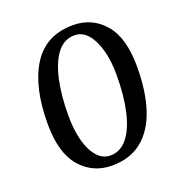

<svg xmlns="http://www.w3.org/2000/svg" viewBox="-122 -758 832 878"><g transform="rotate(-20 294.5 -319.5)"><path d="M277 13Q184 13 124 -56Q64 -125 64 -266Q64 -446 129 -549Q194 -652 327 -652Q419 -652 478.5 -583.5Q538 -515 538 -374Q538 -254 509.5 -167.5Q481 -81 423 -34Q365 13 277 13ZM285 -33Q335 -33 369 -76Q403 -119 420 -195Q437 -271 437 -371Q437 -440 422 -493Q407 -546 380.5 -576Q354 -606 317 -606Q267 -606 233.5 -563.5Q200 -521 183 -445Q166 -369 166 -269Q166 -200 180.5 -146.5Q195 -93 222 -63Q249 -33 285 -33Z"/></g></svg>

Font: BriemHand
Style: Regular
Weight: 400
Designer: Gunnlaugur SE Briem, Eben Sorkin
Foundry: Sorkin Type
Version: Version 1.001; ttfautohint (v1.8.4.7-5d5b)